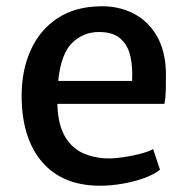

<svg xmlns="http://www.w3.org/2000/svg" viewBox="-20 -584 598 612"><path d="M299 8Q179 8 114 -68Q49 -144 49 -279Q49 -360 77.8 -424Q106.5 -488 162.8 -525.5Q219 -563 301 -564Q357 -565 403.5 -542Q450 -519 478.5 -471.8Q507 -424.5 509 -353Q509 -321.5 508.5 -296.8Q508 -272 504 -253H163Q163 -249.5 163 -246Q166 -183 188.5 -146.5Q211 -110 247.5 -94.5Q284 -79 329 -79Q348 -79 375.5 -83.2Q403 -87.5 428.8 -94.2Q454.5 -101 468 -109L490 -43Q471.5 -28 439.8 -16.5Q408 -5 371 1.5Q334 8 299 8ZM295 -482Q246.5 -482 210.5 -447.8Q174.5 -413.5 165.5 -326H401Q403.5 -366 396.2 -401.8Q389 -437.5 365.2 -459.8Q341.5 -482 295 -482Z"/></svg>

Font: Merriweather Sans
Style: Regular
Weight: 400
Designer: Eben Sorkin
Foundry: Eben Sorkin
Version: Version 1.008; ttfautohint (v1.7.19-72a1) -l 8 -r 50 -G 200 